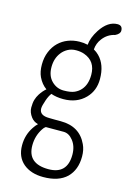

<svg xmlns="http://www.w3.org/2000/svg" viewBox="-114 -554 566 848"><g transform="rotate(15 169.0 -129.5)"><path d="M130.9 -19Q137.7 -18.6 156.2 -18.6H183.6Q270.5 -18.6 303.7 53.7Q314.9 77.1 314.9 107.9Q314.9 138.7 305.9 162.6Q296.9 186.5 279.3 204.1Q242.2 239.7 171.9 239.7Q115.7 239.7 81.1 210.9Q45.9 181.2 45.9 127.9Q45.9 80.6 71.3 42.5Q80.1 28.8 89.8 20Q69.8 15.1 57.6 -1Q42 -21.5 42 -43.5Q42 -65.4 46.4 -79.8Q50.8 -94.2 58.6 -106.4Q70.8 -125.5 85.9 -138.2Q62.5 -154.8 48.8 -183.6Q38.1 -206.5 38.1 -239Q38.1 -271.5 49.1 -298.1Q60.1 -324.7 78.6 -342.5Q97.2 -360.4 121.1 -369.6Q145 -378.9 172.9 -379.4Q192.4 -379.9 210.9 -375.5Q213.4 -408.2 237.3 -445.3Q271.5 -497.6 315.4 -497.6Q338.4 -497.6 338.4 -473.6Q338.4 -459 316.9 -448.7Q283.2 -441.4 261.7 -413.1Q244.6 -391.1 242.7 -362.8Q255.9 -355.5 266.6 -344.7Q302.7 -308.6 302.7 -242.7Q302.7 -189.9 268.6 -154.8Q230.5 -115.7 168.5 -115.7Q136.7 -115.7 112.3 -124.5Q102.5 -111.8 95.2 -90.8Q85.4 -63 85.4 -50.8Q85.4 -19 130.9 -19ZM238.3 -181.6Q260.7 -207 260.7 -251Q260.7 -313.5 206.1 -333Q189.9 -338.9 168.7 -338.9Q147.5 -338.9 130.9 -329.8Q114.3 -320.8 103.5 -306.6Q82 -279.3 82 -239.3Q82 -199.2 105.2 -176Q128.4 -152.8 160.4 -152.8Q192.4 -152.8 209.7 -160.6Q227.1 -168.5 238.3 -181.6ZM126.5 23.4Q119.1 27.8 112.8 38.1Q89.8 73.2 89.8 116.7Q89.8 200.2 185.1 200.2Q271.5 200.2 271.5 111.3Q271.5 72.3 251 46.9Q232.4 23.4 208.3 23.2Q184.1 22.9 156.2 23.4Q141.1 23.9 126.5 23.4Z"/></g></svg>

Font: Pompiere
Style: Regular
Weight: 400
Designer: Karolina Lach
Foundry: Sorkin Type Co.
Version: Version 1.002